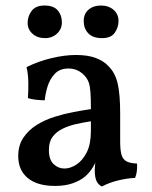

<svg xmlns="http://www.w3.org/2000/svg" viewBox="-20 -666 552 695"><path d="M349 9Q337 4 330 -9.5Q323 -23 323 -50Q323 -60 324.5 -73.5Q326 -87 329 -99H332Q328 -80 316.5 -61Q305 -42 288 -27Q270 -12 243 -2.5Q216 7 179 7Q115 7 80.5 -21.5Q46 -50 46 -101Q46 -140 64.5 -167.5Q83 -195 112.5 -213.5Q142 -232 177 -243Q212 -254 246.5 -260.5Q281 -267 309 -271Q309 -309 307.5 -331Q306 -353 301.5 -366.5Q297 -380 288 -390Q276 -404 261 -411Q246 -418 228 -418Q196 -418 178 -398.5Q160 -379 152 -352.5Q144 -326 142 -303Q128 -303 110 -305Q92 -307 81 -311Q83 -337 82.5 -368Q82 -399 76 -423Q118 -444 166 -455.5Q214 -467 255 -467Q298 -467 327 -456Q356 -445 372 -427Q397 -403 406 -363.5Q415 -324 415 -256V-153Q415 -124 419.5 -107Q424 -90 437 -82.5Q450 -75 476 -74Q477 -62 475.5 -48Q474 -34 469 -22Q441 -21 408 -13Q375 -5 349 9ZM213 -56Q235 -56 257 -70.5Q279 -85 294 -114.5Q309 -144 309 -192V-227Q283 -223 256 -217Q229 -211 206.5 -200Q184 -189 170.5 -171Q157 -153 157 -123Q157 -88 174 -72Q191 -56 213 -56ZM349 -528Q316 -528 299.5 -545.5Q283 -563 283 -590Q283 -616 300.5 -631Q318 -646 345 -646Q373 -646 391 -630.5Q409 -615 409 -590Q409 -567 395.5 -547.5Q382 -528 349 -528ZM143 -528Q115 -528 97.5 -544Q80 -560 80 -583Q80 -607 94.5 -626.5Q109 -646 141 -646Q174 -646 189 -628.5Q204 -611 204 -585Q204 -561 186.5 -544.5Q169 -528 143 -528Z"/></svg>

Font: Vollkorn Medium
Style: Regular
Weight: 500
Designer: Friedrich Althausen
Foundry: Friedrich Althausen
Version: Version 5.000